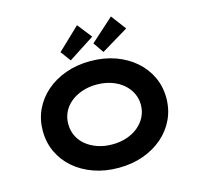

<svg xmlns="http://www.w3.org/2000/svg" viewBox="-133 -1109 1308 1261"><g transform="rotate(-15 521.0 -478.0)"><path d="M521.5 10Q429.3 10 352.3 -17.5Q275.3 -45 219 -94Q162.7 -143 132.1 -209.1Q101.4 -275.1 101.4 -352.9Q101.4 -430.6 132.3 -496.7Q163.3 -562.7 219.6 -611.7Q275.9 -660.7 352.6 -688.2Q429.3 -715.7 520.9 -715.7Q613.1 -715.7 689.8 -688.2Q766.6 -660.7 822.9 -611.7Q879.2 -562.7 910.3 -496.7Q941.4 -430.6 941.4 -353.4Q941.4 -275.1 910.3 -209.1Q879.2 -143 822.9 -94Q766.6 -45 689.8 -17.5Q613.1 10 521.5 10ZM520.9 -149.5Q575.2 -149.5 620.4 -165Q665.7 -180.5 698.6 -208.1Q731.6 -235.7 750 -272.8Q768.3 -309.8 768.3 -352.9Q768.3 -396 750 -433Q731.6 -470 698.6 -497.6Q665.7 -525.2 620.4 -540.7Q575.2 -556.2 520.9 -556.2Q466.7 -556.2 421.7 -540.7Q376.8 -525.2 343.5 -498.1Q310.2 -471 292.4 -434Q274.6 -397 274.6 -352.9Q274.6 -309.8 292.4 -272.3Q310.2 -234.7 343.5 -207.6Q376.8 -180.5 421.7 -165Q466.7 -149.5 520.9 -149.5ZM398.9 -753.4 347.7 -822.7 498.2 -966 575.4 -867.6ZM620.8 -751.1 571.4 -822.7 728.2 -963.7 804.8 -861.9Z"/></g></svg>

Font: Lexend Peta
Style: Regular
Weight: 400
Designer: Bonnie Shaver-Troup, Thomas Jockin
Foundry: Lexend
Version: Version 1.007